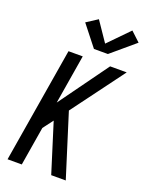

<svg xmlns="http://www.w3.org/2000/svg" viewBox="-178 -1068 877 1153"><g transform="rotate(20 260.5 -491.5)"><path d="M21 0 143 -735H234L182 -421L409 -735H515L267 -401L393 0H300L212 -281L202 -313L153 -248L112 0ZM282 -800 178 -932 249 -978 334 -853 461 -983 521 -927 371 -800Z"/></g></svg>

Font: Iosevka SS04 Medium Oblique
Style: Regular
Weight: 500
Italic angle: -9°
Monospace: yes
Designer: Belleve Invis
Foundry: Belleve Invis
Version: Version 19.0.0; ttfautohint (v1.8.4)